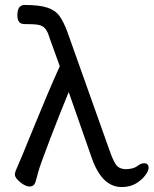

<svg xmlns="http://www.w3.org/2000/svg" viewBox="-20 -740 619 774"><path d="M470 14Q391 14 350 -103L257 -369Q223 -287 181.5 -178.5Q140 -70 134 -46Q128 -22 122.5 -5Q117 12 99 12Q83 12 61.5 -5.5Q40 -23 40 -36Q40 -46 48 -62.5Q56 -79 116 -226.5Q176 -374 221 -473L181 -584Q172 -614 161.5 -625.5Q151 -637 134.5 -640Q118 -643 78 -643Q50 -643 50 -678Q50 -720 79 -720Q139 -720 171.5 -709Q204 -698 220.5 -674.5Q237 -651 251 -613L425 -124Q439 -86 450 -73Q461 -60 483 -58Q517 -58 532.5 -70Q548 -82 561 -82Q579 -82 579 -63Q579 -51 565 -32.5Q551 -14 527.5 0Q504 14 470 14Z"/></svg>

Font: LXGW WenKai Lite
Style: Bold
Weight: 700
Designer: LXGW / Fontworks Inc.
Foundry: LXGW / Fontworks Inc.
Version: Version 1.330;April 28, 2024